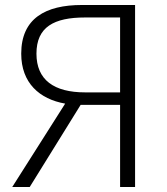

<svg xmlns="http://www.w3.org/2000/svg" viewBox="-20 -749 667 769"><path d="M308 -729C162 -729 65 -675 65 -534C65 -417 138 -352 241 -334L29 0H99L303 -329H461V0H521V-729ZM461 -379H321C196 -379 126 -429 126 -534C126 -641 196 -679 321 -679H461Z"/></svg>

Font: Spoqa Han Sans Neo Light
Style: Regular
Weight: 300
Designer: [Spoqa Han Sans Neo] Dong-huui Kim  Younghwa Kang  Yujin Lee  [Noto Sans] Ryoko NISHIZUKA  (kana & ideographs); Paul D. 
Foundry: Spoqa (http://www.spoqa-han-sans.com)
Version: Version 1.000